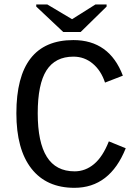

<svg xmlns="http://www.w3.org/2000/svg" viewBox="-20 -853 640 882"><path d="M153.3 -332.5Q153.3 -199.2 195.1 -132.6Q236.8 -65.9 322.8 -65.9Q372.1 -65.9 412.1 -99.4Q452.1 -132.8 480 -203.6L557.6 -171.9Q484.9 9.8 321.8 9.8Q193.4 9.8 124.3 -78.6Q55.2 -167 55.2 -332.5Q55.2 -668.9 316.9 -668.9Q482.4 -668.9 544.4 -505.4L462.4 -473.6Q444.3 -528.8 406 -560.8Q367.7 -592.8 317.4 -592.8Q233.9 -592.8 193.6 -529.8Q153.3 -466.8 153.3 -332.5ZM350.6 -706.1H270.5L146.5 -822.8V-832.5H197.3L310.5 -765.1H311.5L418.5 -832.5H469.7V-822.8Z"/></svg>

Font: Liberation Mono
Style: Regular
Weight: 400
Monospace: yes
Designer: Steve Matteson
Foundry: Ascender Corporation
Version: Version 2.1.5